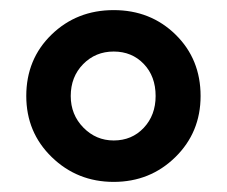

<svg xmlns="http://www.w3.org/2000/svg" viewBox="-20 -812 449 380"><path d="M32 -622Q32 -695 82 -743.5Q132 -792 205 -792Q278 -792 327.5 -743.5Q377 -695 377 -622Q377 -550 327 -501Q277 -452 205 -452Q133 -452 82.5 -501Q32 -550 32 -622ZM205 -534Q241 -534 264.5 -559Q288 -584 288 -622Q288 -661 264.5 -685.5Q241 -710 205 -710Q169 -710 144.5 -685Q120 -660 120 -622Q120 -585 145 -559.5Q170 -534 205 -534Z"/></svg>

Font: Overpass
Style: Regular
Weight: 400
Designer: Delve Withrington, Thomas Jockin
Foundry: Delve Fonts
Version: Version 3.000;DELV;Overpass